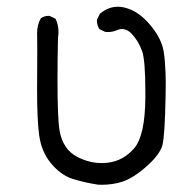

<svg xmlns="http://www.w3.org/2000/svg" viewBox="-20 -416 540 556"><path d="M87.9 -268.6 87.4 -155.8Q87.4 -69.3 93.3 -25.4Q99.6 22.9 127.4 56.6Q155.3 90.3 189 101.6Q224.6 112.8 263.7 118.7Q269 119.1 274.4 119.1Q305.7 119.1 333.5 110.4Q368.2 99.1 409.2 61.5Q442.9 30.3 450.2 4.9Q457.5 -23.4 459.5 -137.7Q460 -152.8 460 -178.5Q460 -204.1 457.5 -236.8Q455.1 -269.5 449.2 -286.1Q437 -320.8 405.3 -354.5Q373.5 -387.7 336.4 -395Q328.6 -396.5 321.3 -396.5Q293.9 -396.5 269.5 -376.5L261.2 -359.9Q260.7 -357.9 260.7 -356.4Q260.7 -342.3 268.1 -331.5L284.7 -323.7Q288.1 -323.2 291.5 -323.2Q307.6 -323.2 319.8 -329.1Q326.7 -332 332.8 -332Q338.9 -332 343.8 -330.1Q352.5 -327.1 360.8 -318.8Q380.9 -297.9 391.6 -267.6Q400.9 -241.2 400.9 -149.9Q400.9 -141.1 400.9 -131.8Q399.9 -23.4 368.7 13.2Q337.4 49.8 292 55.2Q283.2 56.2 274.4 56.2Q239.3 56.2 205.1 39.1Q161.6 17.1 152.3 -39.1Q146.5 -75.2 146.5 -186Q146.5 -237.8 147.9 -306.6Q149.4 -315.9 149.4 -324.2Q149.4 -344.7 140.6 -361.8L124.5 -369.6Q122.6 -370.1 121.1 -370.1Q107.4 -370.1 98.1 -362.8Q87.4 -343.3 87.4 -320.3Q87.4 -318.4 87.6 -310.3Q87.9 -302.2 87.9 -268.6Z"/></svg>

Font: NaikaiFont
Style: Light
Weight: 300
Version: Version 1.89